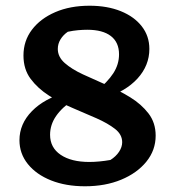

<svg xmlns="http://www.w3.org/2000/svg" viewBox="-20 -640 608 671"><path d="M277 11Q210 11 158.5 -9.5Q107 -30 77.5 -66.5Q48 -103 48 -150Q48 -207 91.5 -251.5Q135 -296 211 -317L240 -294Q197 -265 176 -234.5Q155 -204 155 -169Q155 -124 192 -99Q229 -74 292 -74Q326 -74 366 -81Q385 -93 396 -109.5Q407 -126 407 -143Q407 -170 382 -189.5Q357 -209 317.5 -226.5Q278 -244 234 -262.5Q190 -281 151 -306Q112 -331 87 -364.5Q62 -398 62 -446Q62 -497 91.5 -536Q121 -575 173 -597.5Q225 -620 293 -620Q355 -620 402 -601Q449 -582 475.5 -548Q502 -514 502 -469Q502 -411 460.5 -365.5Q419 -320 342 -296L314 -319Q356 -353 376 -384Q396 -415 396 -450Q396 -492 367.5 -514Q339 -536 285 -536Q270 -536 253 -534.5Q236 -533 217 -529Q201 -518 191.5 -502.5Q182 -487 182 -469Q182 -441 206.5 -419.5Q231 -398 270 -380Q309 -362 352.5 -343Q396 -324 435 -300Q474 -276 499 -243.5Q524 -211 524 -166Q524 -115 491.5 -75Q459 -35 403.5 -12Q348 11 277 11Z"/></svg>

Font: Piazzolla 24pt
Style: Bold
Weight: 700
Designer: Juan Pablo del Peral
Foundry: Huerta Tipografica
Version: Version 2.005